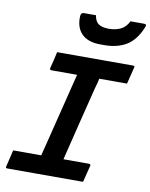

<svg xmlns="http://www.w3.org/2000/svg" viewBox="-100 -1018 855 1091"><g transform="rotate(10 327.0 -472.5)"><path d="M456 0H19Q7 0 11 -11Q17 -37 22.5 -59Q28 -81 34 -107H196Q200 -122 204 -140Q208 -158 212 -171Q238 -276 264.5 -382Q291 -488 317 -593H168Q163 -593 161 -596.5Q159 -600 160 -604Q167 -630 172 -652Q177 -674 183 -700H621Q633 -700 629 -689Q622 -663 617 -641Q612 -619 605 -593H445Q442 -579 438 -563Q434 -547 430 -535Q403 -428 376.5 -320.5Q350 -213 324 -107H472Q477 -107 479.5 -103.5Q482 -100 480 -96Q473 -70 468 -48Q463 -26 456 0ZM563 -945H641Q651 -945 653 -940.5Q655 -936 650 -924Q619 -849 567 -817.5Q515 -786 439 -786H417Q345 -786 309 -822.5Q273 -859 276 -924Q277 -945 294 -945H364Q369 -910 389.5 -896Q410 -882 449 -882Q487 -882 516.5 -896Q546 -910 563 -945Z"/></g></svg>

Font: Recursive Mn Lnr St SmB
Style: Italic
Weight: 600
Italic angle: -15°
Monospace: yes
Version: Version 1.079;hotconv 1.0.112;makeotfexe 2.5.65598; ttfautoh